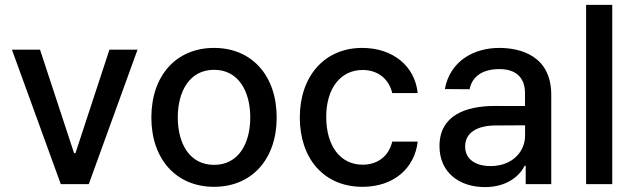

<svg xmlns="http://www.w3.org/2000/svg" viewBox="-20 -747 2576 779"><path d="M538 -545.5H424L286.2 -125.7H280.5L142.4 -545.5H28.4L226.6 0H340.2Z M848.4 11C1002.1 11 1102.6 -101.6 1102.6 -270.2C1102.6 -440 1002.1 -552.6 848.4 -552.6C694.6 -552.6 594.1 -440 594.1 -270.2C594.1 -101.6 694.6 11 848.4 11ZM701.3 -270.6C701.3 -375 748.2 -463.8 848.7 -463.8C948.5 -463.8 995.4 -375 995.4 -270.6C995.4 -165.8 948.5 -78.1 848.7 -78.1C748.2 -78.1 701.3 -165.8 701.3 -270.6Z M1450.6 11C1579.5 11 1663 -66.4 1674.7 -172.6H1571.4C1557.9 -113.6 1512.1 -78.8 1451.3 -78.8C1361.5 -78.8 1303.6 -153.8 1303.6 -272.7C1303.6 -389.6 1362.6 -463.1 1451.3 -463.1C1518.8 -463.1 1560 -420.5 1571.4 -369.3H1674.7C1663.4 -479.4 1573.5 -552.6 1449.6 -552.6C1295.8 -552.6 1196.4 -436.8 1196.4 -270.2C1196.4 -105.8 1292.3 11 1450.6 11Z M1947.4 12.1C2037.6 12.1 2088.4 -33.7 2108.7 -74.6H2112.9V0H2216.6V-362.2C2216.6 -521 2091.6 -552.6 2005 -552.6C1906.2 -552.6 1806.8 -502.5 1784.8 -385.7L1885.3 -384.9C1895.2 -435 1935 -466.6 2006.4 -466.6C2074.9 -466.6 2110.1 -430.8 2110.1 -369V-316.8L1987.9 -317.1C1867.9 -317.1 1763.1 -278.1 1763.1 -154.1C1763.1 -46.9 1843.8 12.1 1947.4 12.1ZM1867.2 -152.7C1867.2 -209.5 1916.9 -237.6 1990.4 -237.9L2110.4 -238.6V-196.7C2110.4 -132.1 2058.9 -73.2 1970.5 -73.2C1910.5 -73.2 1867.2 -100.1 1867.2 -152.7Z M2464.1 -727.3H2358V0H2464.1Z"/></svg>

Font: Margiela Sans Medium
Style: Regular
Weight: 500
Designer: Stefan Endress, Andreas Faust
Version: Version 1.100;FEAKit 1.0